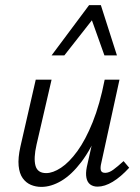

<svg xmlns="http://www.w3.org/2000/svg" viewBox="-20 -726 550 752"><path d="M142 6Q120 6 101 -2Q82 -10 69 -28Q56 -46 53 -76.5Q50 -107 60 -152L120 -414H182L123 -159Q111 -106 119 -77Q127 -48 161 -48Q187 -48 219 -69Q251 -90 283 -134Q315 -178 343 -247.5Q371 -317 390 -414H427Q403 -302 370 -222Q337 -142 298.5 -91.5Q260 -41 220 -17.5Q180 6 142 6ZM362 5Q345 5 333.5 -3.5Q322 -12 318.5 -29.5Q315 -47 320 -72L397 -414H448L377 -89Q372 -69 375 -59Q378 -49 392 -49Q407 -49 424 -61.5Q441 -74 464 -95L486 -69Q453 -33 421.5 -14Q390 5 362 5ZM182 -509 329 -706H375L356 -667L232 -509ZM389 -509 333 -666 329 -706H375L438 -509Z"/></svg>

Font: Ysabeau Infant
Style: Italic
Weight: 400
Italic angle: -12°
Designer: Christian Thalmann (Catharsis Fonts)
Version: Version 2.001;gftools[0.9.30]; featfreeze: ss01,ss02,lnum